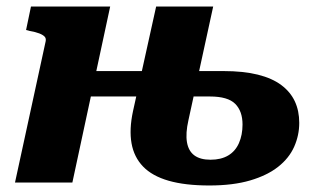

<svg xmlns="http://www.w3.org/2000/svg" viewBox="-20 -560 968 589"><path d="M178 -264H473L491 -342H196ZM26 0H202L318 -540H75L60 -468L71 -465Q89 -462 100.5 -457.5Q112 -453 117 -447.5Q122 -442 120 -433ZM622 9Q695 9 747.5 -6.5Q800 -22 833.5 -48.5Q867 -75 882.5 -110Q898 -145 898 -183Q898 -220 884.5 -249Q871 -278 843 -299Q815 -320 771 -331Q727 -342 665 -342H528L509 -264H624Q679 -264 701.5 -241.5Q724 -219 724 -178Q724 -146 713 -121Q702 -96 680 -83Q658 -70 626 -70Q594 -70 576 -83.5Q558 -97 553.5 -124Q549 -151 558 -191L634 -540H459L388 -219Q376 -163 383.5 -120.5Q391 -78 419 -49Q447 -20 497.5 -5.5Q548 9 622 9Z"/></svg>

Font: Roboto Serif
Style: Bold Italic
Weight: 700
Italic angle: -10°
Designer: Greg Gazdowicz
Foundry: Commercial Type
Version: Version 1.008